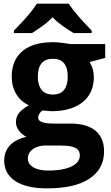

<svg xmlns="http://www.w3.org/2000/svg" viewBox="-20 -786 605 1046"><path d="M237.8 240.2Q123.5 240.2 63.2 200.4Q2.9 160.6 2.9 88.9Q2.9 39.6 33.7 6.3Q64.5 -26.9 124 -41Q101.1 -50.8 84 -73Q66.9 -95.2 66.9 -120.1Q66.9 -151.4 85 -172.1Q103 -192.9 137.2 -212.9Q94.2 -231.4 69.1 -272.5Q43.9 -313.5 43.9 -369.1Q43.9 -428.7 70.1 -470.5Q96.2 -512.2 146.2 -534.2Q196.3 -556.2 268.1 -556.2Q283.2 -556.2 303.2 -554.2Q323.2 -552.2 340.1 -549.8Q356.9 -547.4 362.8 -545.9H553.2V-470.2L467.8 -448.2Q479.5 -430.2 485.4 -409.7Q491.2 -389.2 491.2 -366.2Q491.2 -278.3 429.9 -229.2Q368.7 -180.2 259.8 -180.2Q233.9 -181.6 210.9 -184.1Q199.7 -175.3 193.8 -165.5Q188 -155.8 188 -145Q188 -134.3 197 -127.2Q206.1 -120.1 224.4 -116.5Q242.7 -112.8 270 -112.8H362.8Q452.6 -112.8 499.8 -74.2Q546.9 -35.6 546.9 39.1Q546.9 134.8 467 187.5Q387.2 240.2 237.8 240.2ZM244.1 143.1Q297.4 143.1 335.7 133.1Q374 123 394.5 104.7Q415 86.4 415 61Q415 40.5 403.1 28.6Q391.1 16.6 366.9 11.7Q342.8 6.8 305.2 6.8H228Q200.7 6.8 179 15.6Q157.2 24.4 144.5 40.3Q131.8 56.2 131.8 77.1Q131.8 107.9 161.4 125.5Q190.9 143.1 244.1 143.1ZM268.1 -271Q310.1 -271 329.6 -296.9Q349.1 -322.8 349.1 -367.2Q349.1 -416.5 328.9 -441.2Q308.6 -465.8 268.1 -465.8Q227.1 -465.8 206.5 -441.2Q186 -416.5 186 -367.2Q186 -322.8 206.3 -296.9Q226.6 -271 268.1 -271ZM354.5 -766.1Q368.7 -743.7 391.4 -716.3Q414.1 -689 438 -663.1Q461.9 -637.2 479.5 -619.1V-606H380.9Q354.5 -621.6 323.5 -643.3Q292.5 -665 266.6 -691.9Q240.2 -665 210.4 -643.8Q180.7 -622.6 154.8 -606H55.7V-619.1Q74.2 -637.7 98.1 -663.3Q122.1 -689 144.5 -716.3Q167 -743.7 180.7 -766.1Z"/></svg>

Font: Wonky
Style: Regular
Weight: 400
Designer: Monotype Design Team
Foundry: Monotype Imaging Inc.
Version: Version 3.000